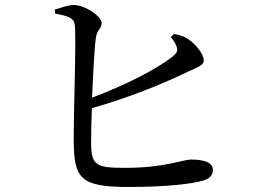

<svg xmlns="http://www.w3.org/2000/svg" viewBox="-20 -751 1040 763"><path d="M659 -604C666 -595 676 -582 681 -568C688 -550 684 -542 668 -528C605 -477 477 -412 346 -363C350 -457 355 -558 361 -601C365 -632 384 -638 384 -659C384 -685 322 -729 276 -731C252 -732 222 -720 198 -713L199 -697C249 -688 273 -680 277 -654C284 -612 272 -290 273 -185C275 -41 301 -8 491 -8C641 -8 744 -20 789 -34C811 -41 826 -52 826 -77C826 -104 793 -117 739 -117C708 -117 633 -84 479 -84C362 -84 342 -92 342 -186C342 -212 343 -263 345 -321C510 -368 648 -428 725 -465C763 -484 790 -490 790 -511C790 -533 762 -572 730 -594C713 -606 696 -612 672 -616Z"/></svg>

Font: Noto Serif TC Medium
Style: Regular
Weight: 500
Designer: Ryoko NISHIZUKA 西塚涼子 (kana & ideographs); Frank Grießhammer (Latin, Greek & Cyrillic); Wenlong ZHANG 张文龙 (bopomofo); San
Foundry: Adobe
Version: Version 2.001;hotconv 1.1.0;makeotfexe 2.6.0